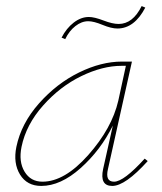

<svg xmlns="http://www.w3.org/2000/svg" viewBox="-20 -610 535 633"><path d="M271 -540Q249 -540 228.5 -524Q208 -508 195 -481L183 -486Q199 -517 223 -535.5Q247 -554 273 -554Q291 -554 321 -542.5Q351 -531 371 -531Q418 -531 447 -590L459 -585Q423 -516 367 -516Q347 -516 318 -528Q289 -540 271 -540ZM457 -87 467 -79Q393 3 350 3Q308 3 320 -53L352 -196Q312 -115 246 -56Q180 3 116 3Q69 3 46 -34.5Q23 -72 34 -126Q50 -203 108.5 -269Q167 -335 240.5 -371Q314 -407 382 -407H415L336 -53Q326 -11 356 -11Q388 -11 457 -87ZM120 -11Q193 -11 271 -99Q349 -187 370 -278L395 -393H381Q318 -393 248 -359Q178 -325 122 -262Q66 -199 51 -126Q41 -77 61 -44Q81 -11 120 -11Z"/></svg>

Font: EauTestInfant Thin
Style: Italic
Weight: 250
Italic angle: -12°
Designer: Christian Thalmann (Catharsis Fonts)
Version: Version 0.001;PS 000.001;hotconv 1.0.88;makeotf.lib2.5.64775